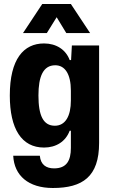

<svg xmlns="http://www.w3.org/2000/svg" viewBox="-20 -762 564 959"><path d="M95 -597H214L263 -676L311 -597H430L334 -742H191ZM244 177C392 177 475 121 475 -48V-535H339L335 -462H328C309 -514 261 -545 200 -545C98 -545 29 -467 29 -285C29 -118 88 -25 200 -25C260 -25 308 -55 328 -109H334V-23C334 40 313 79 250 79C211 79 183 61 179 16H46C51 115 122 177 244 177ZM254 -134C196 -134 172 -185 172 -285C172 -379 195 -436 256 -436C304 -436 334 -393 334 -309V-260C334 -183 307 -134 254 -134Z"/></svg>

Font: Mona Sans SemiCondensed
Style: Bold
Weight: 700
Width: 4
Designer: Deni Anggara
Foundry: GitHub
Version: Version 2.000